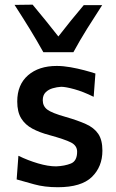

<svg xmlns="http://www.w3.org/2000/svg" viewBox="-20 -792 499 824"><path d="M228 11.5Q171 11.5 126.5 -1Q82 -13.5 51.5 -22L59 -123.5Q100 -103.5 143.2 -90.8Q186.5 -78 221 -78Q257.5 -79.5 284.2 -90.2Q311 -101 311 -141Q311 -167 284.8 -180.5Q258.5 -194 191 -212.5Q149.5 -223.5 118.8 -240Q88 -256.5 71 -284Q54 -311.5 54 -356.5Q54 -428.5 100.2 -468.8Q146.5 -509 223.5 -509Q251.5 -509 282.5 -503.5Q313.5 -498 341.8 -490.5Q370 -483 389.5 -476.5L382 -376.5Q336.5 -399 299 -409.2Q261.5 -419.5 242.5 -419.5Q224.5 -418.5 206.2 -413.2Q188 -408 175.8 -395.8Q163.5 -383.5 163.5 -362Q163.5 -336.5 182.8 -321.8Q202 -307 262.5 -290Q313 -275.5 348.2 -259.8Q383.5 -244 401.5 -217.8Q419.5 -191.5 419.5 -145.5Q419.5 -76.5 374.2 -32.5Q329 11.5 228 11.5ZM166 -568Q138 -618.5 106.8 -669.2Q75.5 -720 42.5 -771L120 -772Q178 -702.5 230.5 -635.5Q284 -704.5 339.5 -770H418.5Q385.5 -719.5 354 -669Q322.5 -618.5 295 -568Z"/></svg>

Font: Commissioner Flair Medium
Style: Regular
Weight: 500
Designer: Kostas Bartsokas
Foundry: Kostas Bartsokas
Version: Version 1.000; ttfautohint (v1.8.3)